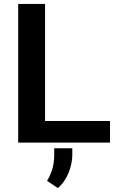

<svg xmlns="http://www.w3.org/2000/svg" viewBox="-20 -731 640 984"><path d="M210.9 -110.8H543.9V0H73.2V-710.9H210.9ZM350.6 62.5Q350.6 83.5 345.9 106.7Q341.3 129.9 332.3 152.6Q323.2 175.3 309.3 196Q295.4 216.8 276.4 232.9L221.2 195.8Q239.7 165 248.8 133.1Q257.8 101.1 257.8 64V28.8H350.6Z"/></svg>

Font: Roboto Mono
Style: Bold
Weight: 700
Designer: Google
Version: Version 2.000985; 2015; ttfautohint (v1.3)